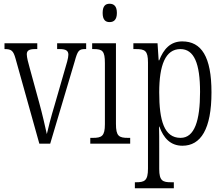

<svg xmlns="http://www.w3.org/2000/svg" viewBox="-20 -767 1194 1025"><path d="M63 -454 190 0H248L379 -440C394 -495 401 -505 433 -505H440V-536H285V-505H299C332 -505 345 -496 345 -475C345 -457 336 -428 320 -374L273 -211C250 -135 236 -78 230 -51C222 -88 205 -162 190 -216L138 -406C131 -430 123 -461 123 -477C123 -496 134 -505 167 -505H179V-536H4V-505C41 -505 51 -497 63 -454Z M565 -649C587 -649 604 -661 604 -698C604 -735 587 -747 565 -747C543 -747 528 -735 528 -698C528 -661 543 -649 565 -649ZM462 0H675V-31H664C615 -31 599 -40 599 -106V-536H472V-505H480C527 -505 540 -495 540 -430V-104C540 -40 523 -31 475 -31H462Z M700 238H908V206H894C849 206 830 199 830 135V24C830 -23 830 -63 829 -91H831C853 -30 890 11 954 11C1052 11 1109 -78 1109 -274C1109 -465 1055 -546 953 -546C889 -546 853 -504 830 -445H827L821 -536H692V-505H704C754 -505 770 -497 770 -433V133C770 199 751 206 705 206H700ZM944 -31C856 -31 830 -124 830 -274C830 -419 863 -505 943 -505C1016 -505 1048 -429 1048 -276C1048 -124 1019 -31 944 -31Z"/></svg>

Font: Noto Serif Bengali ExtraCondensed Light
Style: Regular
Weight: 300
Width: 2
Designer: Juan Bruce, Universal Thirst, Indian Type Foundry and the Monotype Design Team.
Foundry: Monotype Imaging Inc.
Version: Version 2.003